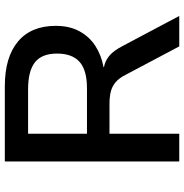

<svg xmlns="http://www.w3.org/2000/svg" viewBox="-4 -740 745 776"><g transform="rotate(-90 368.0 -352.5)"><path d="M103 0V-705H407Q524 -705 587.5 -652Q651 -599 651 -499Q651 -444 629.5 -404Q608 -364 570.5 -339.5Q533 -315 484 -306L485 -304L494 -302Q515 -296 533 -280Q551 -264 569 -230L691 0H568L453 -217Q440 -243 423.5 -257Q407 -271 386 -276.5Q365 -282 334 -282H215V0ZM215 -373H399Q472 -373 505.5 -403Q539 -433 539 -494Q539 -555 504 -583Q469 -611 394 -611H215Z"/></g></svg>

Font: Nunito Sans 7pt SemiBold
Style: Regular
Weight: 600
Designer: Vernon Adams
Foundry: Vernon Adams
Version: Version 3.101;gftools[0.9.27]